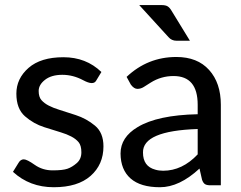

<svg xmlns="http://www.w3.org/2000/svg" viewBox="-20 -746 972 773"><path d="M135.7 -379.9Q135.7 -355.5 147 -342.8Q158.2 -330.1 176.3 -320.8Q194.3 -311.5 218 -304.2Q241.7 -296.9 284.9 -282.7Q328.1 -268.6 362.3 -240.2Q396.5 -211.9 396.5 -156.7Q396.5 -83.5 344.7 -37.8Q293 7.8 196.3 7.8Q99.6 7.8 32.2 -54.2L54.2 -89.8Q62.5 -104.5 75.7 -104.5Q88.4 -104.5 119.9 -82.3Q151.4 -60.1 191.9 -60.1Q232.9 -60.1 251.7 -66.7Q270.5 -73.2 289.1 -89.4Q307.6 -105.5 307.6 -132.8Q307.6 -160.2 296.4 -173.6Q285.2 -187 266.8 -196.5Q248.5 -206.1 225.1 -213.1Q201.7 -220.2 158.4 -233.9Q115.2 -247.6 80.6 -277.8Q45.9 -308.1 45.9 -369.1Q45.9 -429.7 95 -472.7Q144 -515.6 235.4 -515.6Q326.7 -515.6 388.2 -456.1L367.2 -421.4Q356 -400.9 315.2 -422.9Q274.4 -444.8 231 -444.8Q187 -444.8 161.4 -424.8Q135.7 -404.8 135.7 -379.9Z M636.7 -58.6Q713.9 -58.6 775.9 -124.5V-226.6Q553.7 -219.2 555.7 -131.8Q555.7 -76.2 605 -63Q619.6 -58.6 636.7 -58.6ZM689.9 -516.6Q774.9 -516.6 821.8 -464.4Q869.1 -412.1 869.1 -324.2V0H827.1Q813 0 805.7 -4.4Q798.3 -8.8 793.5 -22L783.2 -67.4Q702.1 7.8 624 7.8Q545.9 7.8 505.9 -27.3Q465.8 -62.5 465.3 -127.9Q465.3 -193.4 534.2 -234.4Q614.3 -282.7 775.9 -286.1V-324.2Q775.9 -439.9 678.7 -439.9Q628.9 -439.9 586.9 -413.6Q571.3 -403.8 559.1 -396Q546.9 -388.2 533.2 -388.2Q519.5 -388.2 506.8 -405.3L489.7 -436.5Q574.7 -516.6 689.9 -516.6ZM629.9 -725.6Q647 -725.6 655.3 -720.2Q663.6 -714.8 670.4 -703.1L744.6 -582H690.4Q670.9 -582 658.2 -596.7L540.5 -725.6Z"/></svg>

Font: Lato-Medium
Style: Regular
Weight: 500
Designer: Lukasz Dziedzic
Foundry: tyPoland Lukasz Dziedzic
Version: Version 2.006; 2014-01-15